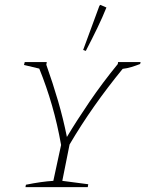

<svg xmlns="http://www.w3.org/2000/svg" viewBox="-20 -772 600 792"><path d="M85 0 87 -10Q151 -23 200 -26L232 -174Q217 -259 194.5 -337Q172 -415 142 -489L79 -504L82 -516H173L171 -505Q198 -429 219.5 -355.5Q241 -282 256 -207Q296 -274 349.5 -352.5Q403 -431 466 -508L467 -516H560L558 -508Q540 -501 522 -495.5Q504 -490 486 -488Q423 -411 368.5 -333.5Q314 -256 267 -176L237 -26L344 -12L342 0ZM334 -562 323 -566 390 -748 394 -752 419 -741Q403 -701 381.5 -656.5Q360 -612 334 -562Z"/></svg>

Font: Piazzolla SC Thin
Style: Italic
Weight: 100
Italic angle: -11.3°
Designer: Juan Pablo del Peral
Foundry: Huerta Tipografica
Version: Version 1.330